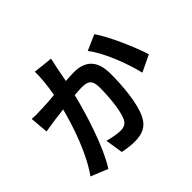

<svg xmlns="http://www.w3.org/2000/svg" viewBox="-179 -1028 1299 1299"><g transform="rotate(-45 470.0 -378.5)"><path d="M852 -507C821 -575 787 -641 758 -682L646 -633C680 -591 713 -527 741 -459C769 -392 791 -322 804 -268L923 -325C909 -371 882 -439 852 -507ZM296 -225C329 -318 355 -411 373 -484C400 -486 423 -488 438 -488C497 -488 529 -478 529 -401C529 -306 517 -190 492 -135C477 -103 452 -94 421 -94C396 -94 342 -103 306 -114L326 13C358 20 402 26 439 26C509 26 562 5 593 -62C634 -146 647 -301 647 -414C647 -553 576 -598 477 -598C457 -598 429 -596 398 -594L417 -693C422 -717 429 -747 434 -772L364 -779L294 -787C295 -726 288 -656 274 -584C227 -579 182 -577 153 -576C118 -575 86 -573 53 -576L64 -445C92 -450 142 -457 168 -461L249 -471C215 -339 150 -146 59 -20L181 30C225 -41 264 -133 296 -225Z"/></g></svg>

Font: GenSekiGothic2 TW B
Style: Regular
Weight: 700
Version: Version 2.100;PS 2.1;hotconv 16.6.51;makeotf.lib2.5.65220 DE